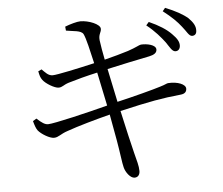

<svg xmlns="http://www.w3.org/2000/svg" viewBox="-56 -848 1112 957"><g transform="rotate(-5 500.0 -369.0)"><path d="M836 -564C850 -563 860 -573 861 -589C862 -609 852 -626 828 -650C804 -675 767 -699 717 -721L703 -705C745 -672 772 -639 792 -613C810 -587 820 -565 836 -564ZM926 -633C940 -633 949 -641 949 -658C950 -679 940 -698 916 -722C892 -743 854 -764 804 -784L791 -768C835 -734 859 -710 880 -683C901 -658 910 -634 926 -633ZM241 -434C260 -434 265 -445 293 -454C332 -466 385 -480 439 -492L474 -324C375 -298 202 -257 173 -257C157 -257 142 -267 117 -290L99 -279C105 -257 110 -242 118 -231C134 -211 176 -186 197 -187C219 -187 230 -203 267 -215C320 -234 412 -260 483 -278L507 -146C517 -90 524 -28 529 -11C535 15 558 46 579 46C599 46 606 30 606 15C606 -11 598 -35 587 -79C577 -118 559 -197 538 -291C689 -326 751 -337 842 -346C868 -348 874 -361 874 -374C874 -396 833 -412 788 -409C779 -409 774 -403 746 -395C712 -384 606 -356 527 -338L492 -505C554 -519 648 -539 704 -550C728 -555 743 -564 743 -581C743 -605 698 -614 668 -612C659 -611 643 -600 601 -586C566 -575 526 -564 482 -553C474 -595 469 -620 465 -652C462 -683 477 -690 476 -709C475 -731 420 -754 377 -754C361 -754 325 -744 300 -734L302 -714C337 -707 377 -709 388 -689C399 -668 414 -601 428 -540C346 -521 239 -498 217 -498C194 -498 181 -516 164 -532L147 -524C151 -503 154 -492 163 -480C177 -460 221 -434 241 -434Z"/></g></svg>

Font: Source Han Serif CN
Style: Regular
Weight: 400
Designer: Ryoko NISHIZUKA 西塚涼子 (kana & ideographs); Frank Grießhammer (Latin, Greek & Cyrillic); Wenlong ZHANG 张文龙 (bopomofo); San
Foundry: Adobe
Version: Version 2.003;hotconv 1.1.1;makeotfexe 2.6.0